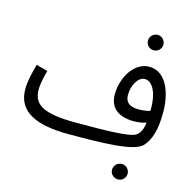

<svg xmlns="http://www.w3.org/2000/svg" viewBox="-127 -829 1170 1165"><g transform="rotate(15 458.5 -246.0)"><path d="M722 -604C748 -604 770 -626 770 -652C770 -679 748 -701 722 -701C694 -701 673 -679 673 -652C673 -626 694 -604 722 -604ZM353 21C578 21 765 17 814 -35C858 -82 875 -155 875 -255C875 -386 825 -501 723 -501C626 -501 563 -388 563 -285C563 -207 612 -157 717 -157C742 -157 770 -161 794 -169C788 -127 777 -101 754 -85C716 -59 561 -58 379 -58C169 -58 109 -102 109 -195C109 -232 123 -287 131 -316L59 -335C45 -285 30 -226 30 -175C30 -31 156 21 353 21ZM641 -302C641 -364 674 -422 716 -422C769 -422 798 -346 798 -261C798 -255 798 -250 798 -244C776 -237 750 -234 726 -234C669 -234 641 -256 641 -302ZM715 209C741 209 763 187 763 161C763 134 741 112 715 112C687 112 665 134 665 161C665 187 687 209 715 209Z"/></g></svg>

Font: Noto Sans Arabic SemCond
Style: Regular
Weight: 400
Width: 4
Designer: Monotype Design Team, Nadine Chahine, Nizar Qandah and Khaled Hosny
Foundry: Monotype Imaging Inc.
Version: Version 2.012